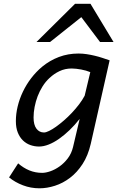

<svg xmlns="http://www.w3.org/2000/svg" viewBox="-20 -786 631 1033"><path d="M465.8 -397.9Q455.6 -402.3 442.6 -406Q429.7 -409.7 416.5 -412.1Q403.3 -414.6 390.1 -416Q377 -417.5 365.7 -417.5Q330.1 -417.5 300.3 -403.3Q270.5 -389.2 246.1 -366.2Q225.1 -346.7 209.2 -321.5Q193.4 -296.4 182.6 -268.3Q171.9 -240.2 166.3 -210.9Q160.6 -181.6 160.6 -153.8Q160.6 -114.3 176 -93.8Q191.4 -73.2 216.8 -73.2Q227.1 -73.2 244.1 -81.5Q261.2 -89.8 281.5 -104.2Q301.8 -118.7 323.7 -137.7Q345.7 -156.7 366.5 -178.7Q387.2 -200.7 405.3 -224.4Q423.3 -248 435.5 -271ZM468.3 -12.2Q453.6 51.3 424.1 96.7Q394.5 142.1 356.4 170.9Q318.4 199.7 275.6 213.4Q232.9 227.1 192.4 227.1Q145.5 227.1 103.3 210.9Q61 194.8 28.8 168.5L77.6 92.8Q106 117.7 138.2 130.9Q170.4 144 207 144Q226.1 144 251.2 135.3Q276.4 126.5 300.8 109.1Q325.2 91.8 345 65.7Q364.7 39.6 373 4.9L408.7 -146.5Q382.8 -113.3 354.2 -85.9Q325.7 -58.6 297.4 -38.8Q269 -19 241.7 -8.3Q214.4 2.4 190.4 2.4Q166 2.4 143.3 -5.6Q120.6 -13.7 103.3 -30.5Q85.9 -47.4 75.7 -73Q65.4 -98.6 65.4 -134.3Q65.4 -173.8 75.2 -214.1Q85 -254.4 103.3 -292.7Q121.6 -331.1 147.9 -365.5Q174.3 -399.9 207 -427.2Q248 -460.9 297.1 -479.5Q346.2 -498 402.3 -498Q424.3 -498 446.5 -494.6Q468.8 -491.2 490 -486.1Q511.2 -481 531.2 -474.4Q551.3 -467.8 569.8 -461.4ZM176.3 -560.1 383.8 -765.6H466.8L590.8 -560.1H518.1L417.5 -693.8L249.5 -560.1Z"/></svg>

Font: Andika New Basic
Style: Italic
Weight: 400
Italic angle: -14°
Designer: Victor Gaultney, Annie Olsen, Julie Remington, Don Collingsworth, Eric Hays
Foundry: SIL International
Version: Version 5.500